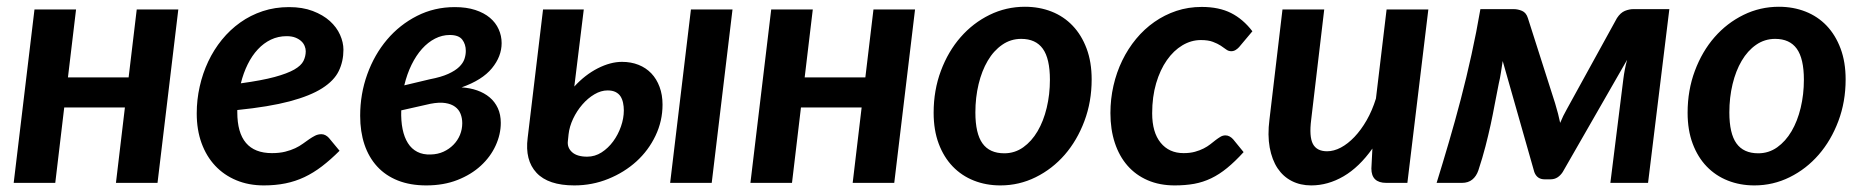

<svg xmlns="http://www.w3.org/2000/svg" viewBox="-20 -541 5514 568"><path d="M507.5 -513 446 0H323L349.5 -223H170L143.5 0H20.5L82 -513H205L181 -312H360.5L384.5 -513Z M828 -434Q803 -434 781.5 -423.8Q760 -413.5 742.8 -395Q725.5 -376.5 712.8 -350.8Q700 -325 692.5 -294.5Q754.5 -303 792.2 -313.2Q830 -323.5 850.5 -335.2Q871 -347 877.8 -360.8Q884.5 -374.5 884.5 -389.5Q884.5 -397 881.2 -405Q878 -413 871.2 -419.2Q864.5 -425.5 853.8 -429.8Q843 -434 828 -434ZM682 -209Q682 -88 784.5 -88Q806.5 -88 823.5 -92.2Q840.5 -96.5 853.2 -102.5Q866 -108.5 876.2 -116Q886.5 -123.5 895.2 -129.5Q904 -135.5 912.5 -139.8Q921 -144 931 -144Q937 -144 942.8 -141Q948.5 -138 953 -133L984.5 -95Q958 -68.5 932.5 -49Q907 -29.5 880.5 -17Q854 -4.5 824.5 1.5Q795 7.5 760.5 7.5Q715.5 7.5 679 -7.8Q642.5 -23 616.5 -50.8Q590.5 -78.5 576.2 -117.8Q562 -157 562 -205.5Q562 -246 570.8 -285Q579.5 -324 596 -359Q612.5 -394 636.5 -423.5Q660.5 -453 690.8 -474.5Q721 -496 757.2 -508Q793.5 -520 835 -520Q875 -520 905.2 -508.5Q935.5 -497 955.8 -478.8Q976 -460.5 986 -438Q996 -415.5 996 -394Q996 -359.5 982.2 -331Q968.5 -302.5 933.2 -280Q898 -257.5 837 -241.2Q776 -225 682 -215.5Z M1167 -214.5Q1166 -183.5 1171 -159Q1176 -134.5 1186.8 -117.5Q1197.5 -100.5 1214.5 -91.8Q1231.5 -83 1254.5 -84Q1275 -84.5 1292 -92.2Q1309 -100 1321.5 -112.8Q1334 -125.5 1340.8 -142Q1347.5 -158.5 1347.5 -176.5Q1347.5 -191.5 1342.5 -204.2Q1337.5 -217 1326.2 -225.2Q1315 -233.5 1297.2 -236.2Q1279.5 -239 1253.5 -234ZM1251.5 -306.5Q1285.5 -313 1306.2 -322.5Q1327 -332 1338.5 -343.2Q1350 -354.5 1354 -366.5Q1358 -378.5 1358 -390.5Q1358 -410 1347.5 -423.8Q1337 -437.5 1310.5 -437.5Q1288 -437.5 1267 -426.8Q1246 -416 1228.5 -396.5Q1211 -377 1197.5 -349.5Q1184 -322 1176 -288.5ZM1345.5 -282.5Q1370.5 -281 1391.8 -273.5Q1413 -266 1428.5 -253Q1444 -240 1452.8 -221Q1461.5 -202 1461.5 -177.5Q1461.5 -143.5 1446.2 -110.2Q1431 -77 1402.5 -50.8Q1374 -24.5 1333.2 -8.5Q1292.5 7.5 1241 7.5Q1193.5 7.5 1157 -7Q1120.5 -21.5 1095.8 -48.5Q1071 -75.5 1058.2 -113.5Q1045.5 -151.5 1045.5 -198.5Q1045.5 -263 1066.5 -321.2Q1087.5 -379.5 1125 -423.8Q1162.5 -468 1213.8 -494Q1265 -520 1325.5 -520Q1360 -520 1386 -511.5Q1412 -503 1429.2 -488.5Q1446.5 -474 1455.2 -454.5Q1464 -435 1464 -413.5Q1464 -374 1435.2 -339Q1406.5 -304 1345.5 -282.5Z M2147 -513 2085.5 0H1962.5L2024 -513ZM1660 -124Q1657.5 -104.5 1672.2 -91Q1687 -77.5 1717 -77.5Q1740 -77.5 1759.8 -90.2Q1779.5 -103 1794 -122.8Q1808.5 -142.5 1817 -166.8Q1825.5 -191 1825.5 -214.5Q1825.5 -226 1823.2 -236.8Q1821 -247.5 1815.8 -255.8Q1810.5 -264 1801 -268.8Q1791.5 -273.5 1777.5 -273.5Q1758 -273.5 1738.5 -262Q1719 -250.5 1702.8 -231.8Q1686.5 -213 1675.5 -189.8Q1664.5 -166.5 1662 -143.5ZM1679 -285Q1710.5 -319.5 1748.2 -338.8Q1786 -358 1820 -358Q1847 -358 1869 -349.2Q1891 -340.5 1906.8 -324Q1922.5 -307.5 1931.2 -284Q1940 -260.5 1940 -231.5Q1940 -183 1919.2 -139.5Q1898.5 -96 1862.8 -63.5Q1827 -31 1779.5 -11.8Q1732 7.5 1679 7.5Q1602 7.5 1567.2 -29.8Q1532.5 -67 1541 -133L1586.5 -513H1707Z M2687 -513 2625.5 0H2502.5L2529 -223H2349.5L2323 0H2200L2261.5 -513H2384.5L2360.5 -312H2540L2564 -513Z M2951 -87.5Q2982 -87.5 3007 -105.2Q3032 -123 3049.5 -152.8Q3067 -182.5 3076.5 -222Q3086 -261.5 3086 -305Q3086 -367.5 3065 -396.8Q3044 -426 3001 -426Q2970 -426 2944.8 -408.5Q2919.5 -391 2902 -361.2Q2884.5 -331.5 2875 -292Q2865.5 -252.5 2865.5 -208.5Q2865.5 -146 2886.5 -116.8Q2907.5 -87.5 2951 -87.5ZM2939.5 7.5Q2897 7.5 2861 -6.8Q2825 -21 2798.5 -48.5Q2772 -76 2757 -116Q2742 -156 2742 -207.5Q2742 -274 2763.5 -331.5Q2785 -389 2821.8 -431Q2858.5 -473 2907.5 -497Q2956.5 -521 3012 -521Q3054.5 -521 3090.8 -506.8Q3127 -492.5 3153.2 -465Q3179.5 -437.5 3194.5 -397.5Q3209.5 -357.5 3209.5 -306Q3209.5 -240 3188 -182.8Q3166.5 -125.5 3129.8 -83.2Q3093 -41 3044 -16.8Q2995 7.5 2939.5 7.5Z M3659 -91Q3633.5 -63 3610.2 -44Q3587 -25 3563 -13.5Q3539 -2 3512.8 2.8Q3486.5 7.5 3455 7.5Q3410.5 7.5 3375.2 -7.8Q3340 -23 3315.5 -51Q3291 -79 3278 -118.5Q3265 -158 3265 -206.5Q3265 -248 3274 -287.5Q3283 -327 3300 -362Q3317 -397 3341 -426Q3365 -455 3395 -476Q3425 -497 3460.2 -508.8Q3495.5 -520.5 3535 -520.5Q3586 -520.5 3621.8 -502.5Q3657.5 -484.5 3685 -448.5L3645.5 -401.5Q3641.5 -397 3635.5 -393.2Q3629.5 -389.5 3622.5 -389.5Q3614 -389.5 3607.2 -394.8Q3600.5 -400 3591.2 -406Q3582 -412 3568.2 -417.2Q3554.5 -422.5 3532.5 -422.5Q3504 -422.5 3478 -407Q3452 -391.5 3432 -363Q3412 -334.5 3400.2 -294.5Q3388.5 -254.5 3388.5 -206Q3388.5 -149.5 3413.5 -118.8Q3438.5 -88 3481.5 -88Q3500.5 -88 3515 -92Q3529.5 -96 3540.8 -101.8Q3552 -107.5 3560.5 -114.2Q3569 -121 3576.5 -126.8Q3584 -132.5 3590.8 -136.5Q3597.5 -140.5 3605.5 -140.5Q3612 -140.5 3617.8 -137.2Q3623.5 -134 3628 -129L3659 -91Z M4205.5 -513 4143.5 0H4081Q4037 0 4037 -42.5L4040 -101.5Q4001 -46.5 3954.8 -19.5Q3908.5 7.5 3859 7.5Q3827 7.5 3801.5 -5.5Q3776 -18.5 3759.5 -43.2Q3743 -68 3736.2 -104.5Q3729.5 -141 3735.5 -187.5L3774 -513H3897.5L3859 -187.5Q3852.5 -137 3864 -115.2Q3875.5 -93.5 3906 -93.5Q3926 -93.5 3946.8 -104.5Q3967.5 -115.5 3987 -136Q4006.5 -156.5 4023 -185.2Q4039.5 -214 4050.5 -249.5L4082 -513Z M4918.5 -514 4855.5 0H4744L4782.5 -308Q4784 -320.5 4786.8 -335Q4789.5 -349.5 4793.5 -364L4603 -32Q4596.5 -22 4587.5 -16.2Q4578.5 -10.5 4567 -10.5H4549.5Q4527 -10.5 4519 -32L4425.5 -360.5Q4423 -344 4420.2 -326.2Q4417.5 -308.5 4414 -294.5Q4407.5 -263 4402 -233Q4396.5 -203 4389.8 -172Q4383 -141 4374.5 -108Q4366 -75 4353.5 -37Q4347.5 -19.5 4335.5 -9.8Q4323.5 0 4305 0H4230Q4248 -58 4266.2 -120.2Q4284.5 -182.5 4301.5 -247.5Q4318.5 -312.5 4333.2 -379.5Q4348 -446.5 4359.5 -514H4458Q4470.5 -514 4482.8 -508.8Q4495 -503.5 4500 -487.5L4580.5 -235.5Q4590.5 -202.5 4595.5 -177.5Q4604 -198.5 4615.5 -218.5L4763.5 -487.5Q4774 -503.5 4787 -508.8Q4800 -514 4812 -514Z M5181.5 -87.5Q5212.5 -87.5 5237.5 -105.2Q5262.5 -123 5280 -152.8Q5297.5 -182.5 5307 -222Q5316.5 -261.5 5316.5 -305Q5316.5 -367.5 5295.5 -396.8Q5274.5 -426 5231.5 -426Q5200.5 -426 5175.2 -408.5Q5150 -391 5132.5 -361.2Q5115 -331.5 5105.5 -292Q5096 -252.5 5096 -208.5Q5096 -146 5117 -116.8Q5138 -87.5 5181.5 -87.5ZM5170 7.5Q5127.5 7.5 5091.5 -6.8Q5055.5 -21 5029 -48.5Q5002.5 -76 4987.5 -116Q4972.5 -156 4972.5 -207.5Q4972.5 -274 4994 -331.5Q5015.5 -389 5052.2 -431Q5089 -473 5138 -497Q5187 -521 5242.5 -521Q5285 -521 5321.2 -506.8Q5357.5 -492.5 5383.8 -465Q5410 -437.5 5425 -397.5Q5440 -357.5 5440 -306Q5440 -240 5418.5 -182.8Q5397 -125.5 5360.2 -83.2Q5323.5 -41 5274.5 -16.8Q5225.5 7.5 5170 7.5Z"/></svg>

Font: Lato 2
Style: Bold Italic
Weight: 700
Italic angle: -7°
Designer: Lukasz Dziedzic with Adam Twardoch and Botio Nikoltchev
Foundry: tyPoland Lukasz Dziedzic
Version: Version 2.015; 2015-08-06; http://www.latofonts.com/